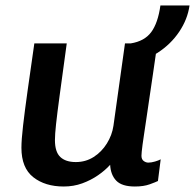

<svg xmlns="http://www.w3.org/2000/svg" viewBox="-20 -669 710 699"><path d="M212 10Q144 10 101 -24Q58 -58 58 -131Q58 -160 64 -212Q70 -264 80.5 -339Q91 -414 105 -511H223Q207 -394 197.5 -324Q188 -254 184 -216.5Q180 -179 180 -159Q180 -116 199.5 -97.5Q219 -79 256 -79Q292 -79 321 -97.5Q350 -116 369 -146.5Q388 -177 393 -211L435 -511H553Q544 -448 536.5 -397Q529 -346 523 -305.5Q517 -265 512.5 -234Q508 -203 504.5 -180.5Q501 -158 499 -142.5Q497 -127 496 -117Q495 -107 495 -102Q495 -89 503 -83Q511 -77 520 -77Q531 -77 544.5 -81Q558 -85 565 -89L555 -10Q547 -6 525 2Q503 10 471 10Q424 10 403.5 -11Q383 -32 381 -69Q363 -49 337 -31Q311 -13 279.5 -1.5Q248 10 212 10ZM446 -440 456 -511Q506 -519 530.5 -552Q555 -585 564 -649H670Q663 -599 632.5 -553.5Q602 -508 554 -477Q506 -446 446 -440Z"/></svg>

Font: Chivo Medium Medium
Style: Italic
Weight: 500
Italic angle: -8.05°
Version: Version 2.002